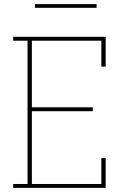

<svg xmlns="http://www.w3.org/2000/svg" viewBox="-20 -914 640 934"><path d="M44 0V-19H114V-716H44V-735H494V-590H473V-716H135V-392H431V-373H135V-19H473V-145H494V0ZM150 -876V-894H450V-876Z"/></svg>

Font: Iosevka Curly Slab ThEx
Style: Regular
Weight: 100
Width: 7
Monospace: yes
Designer: Belleve Invis
Foundry: Belleve Invis
Version: Version 11.1.0; ttfautohint (v1.8.3)